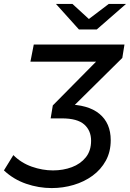

<svg xmlns="http://www.w3.org/2000/svg" viewBox="-113 -757 662 978"><path d="M150 201Q84 201 20 179Q-44 157 -93 111L-45 33Q-5 73 49 92Q103 111 157 111Q209 111 253 94.5Q297 78 324 44.5Q351 11 351 -40Q351 -92 316 -123Q281 -154 202 -154H145L156 -220L416 -483L424 -443H42L59 -530H521L510 -462L243 -198L202 -225H224Q335 -225 393 -177.5Q451 -130 451 -43Q451 16 426 61.5Q401 107 358.5 138Q316 169 262 185Q208 201 150 201ZM289 -607 172 -737H256L376 -627H296L441 -737H529L380 -607Z"/></svg>

Font: Montserrat Thin Medium
Style: Italic
Weight: 500
Italic angle: -11.3°
Version: Version 9.000